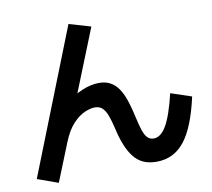

<svg xmlns="http://www.w3.org/2000/svg" viewBox="-90 -900 1180 1067"><g transform="rotate(-10 500.0 -367.0)"><path d="M157 63 40 21 363 -797 486 -761 315 -334 273 -361Q325 -402 376 -423.5Q427 -445 473 -445Q510 -445 537 -430Q564 -415 583 -386.5Q602 -358 616 -315.5Q630 -273 642 -217Q651 -176 660.5 -147Q670 -118 684 -103Q698 -88 720 -88Q760 -88 792 -143Q824 -198 853 -320L970 -281Q933 -113 872 -35.5Q811 42 713 42Q670 42 638.5 27.5Q607 13 584.5 -16Q562 -45 545.5 -86.5Q529 -128 517 -182Q507 -225 496 -254.5Q485 -284 469 -299.5Q453 -315 426 -315Q402 -315 369 -301Q336 -287 302.5 -251.5Q269 -216 243 -151Z"/></g></svg>

Font: M PLUS 1 Code
Style: Regular
Weight: 400
Designer: Coji Morishita
Foundry: UNDERFOREST DESIGN
Version: Version 1.005